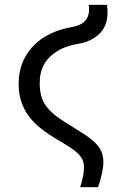

<svg xmlns="http://www.w3.org/2000/svg" viewBox="-20 -619 540 793"><path d="M327 72Q327 55 321 41.5Q315 28 302.5 15.5Q290 3 270 -10Q250 -23 223 -39Q181 -63 150 -87.5Q119 -112 98.5 -140Q78 -168 67.5 -200.5Q57 -233 57 -272Q57 -323 74 -363Q91 -403 120.5 -432.5Q150 -462 191 -481Q232 -500 280 -508Q348 -520 348 -581Q348 -588 347.5 -592Q347 -596 346 -599H422Q423 -592 423.5 -583.5Q424 -575 424 -566Q424 -512 390 -479Q356 -446 298 -437Q231 -426 187.5 -385.5Q144 -345 144 -276Q144 -244 151 -220.5Q158 -197 173 -177.5Q188 -158 211 -140.5Q234 -123 267 -103Q306 -79 332.5 -61.5Q359 -44 375 -27.5Q391 -11 398.5 6.5Q406 24 407 48Q407 69 401.5 95.5Q396 122 385 154H311Q319 130 323 108Q327 86 327 72Z"/></svg>

Font: D2Coding ligature
Style: Regular
Weight: 400
Monospace: yes
Designer: Yong-Rak Park; Jeong-Hwan Yoon; Sang-Min Lee;
Foundry: NHN Corporation
Version: Version 1.3.2; Build 20180524